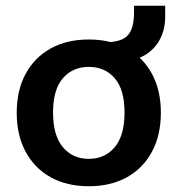

<svg xmlns="http://www.w3.org/2000/svg" viewBox="-20 -636 616 666"><path d="M288 10Q212 10 156 -21Q100 -52 69 -109.5Q38 -167 38 -245Q38 -323 69 -380Q100 -437 156 -468Q212 -499 288 -499Q364 -499 420 -468Q476 -437 507 -380Q538 -323 538 -245Q538 -167 507 -109.5Q476 -52 420 -21Q364 10 288 10ZM288 -85Q344 -85 378 -125.5Q412 -166 412 -246Q412 -325 378 -364.5Q344 -404 288 -404Q232 -404 198 -364.5Q164 -325 164 -246Q164 -166 198 -125.5Q232 -85 288 -85ZM418 -425 347 -470V-489Q382 -490 403.5 -499.5Q425 -509 435 -532Q445 -555 445 -595V-616H553V-579Q553 -536 536.5 -503Q520 -470 490 -449.5Q460 -429 418 -425Z"/></svg>

Font: NunitoSans3
Style: Bold
Weight: 700
Designer: Vernon Adams
Foundry: Vernon Adams
Version: Version 3.101;gftools[0.9.27]